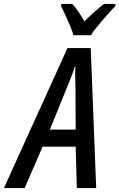

<svg xmlns="http://www.w3.org/2000/svg" viewBox="-82 -962 611 982"><path d="M-62 0 263 -716H382L410 0H311L305 -212H136L44 0ZM173 -299H305L304 -515Q303 -543 302.5 -570.5Q302 -598 304 -622H301Q286 -574 261 -516ZM294 -782Q288 -802 276.5 -830Q265 -858 252.5 -885Q240 -912 230 -931L232 -942H288Q301 -928 317 -905Q333 -882 350 -853Q377 -880 402.5 -902.5Q428 -925 450 -942H509L508 -931Q492 -915 467 -887Q442 -859 418.5 -830.5Q395 -802 383 -782Z"/></svg>

Font: Noto Sans Condensed Medium
Style: Italic
Weight: 500
Width: 3
Italic angle: -12°
Designer: Monotype Design Team
Foundry: Monotype Imaging Inc.
Version: Version 2.013; ttfautohint (v1.8.4.7-5d5b)